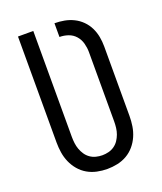

<svg xmlns="http://www.w3.org/2000/svg" viewBox="-138 -824 775 920"><g transform="rotate(-20 250.0 -363.5)"><path d="M250 8Q224 8 198 2.5Q172 -3 149.5 -16Q127 -29 110 -49Q93 -69 82.5 -93Q72 -117 68 -143Q64 -169 64 -195V-735H142V-195Q142 -179 144 -162.5Q146 -146 151.5 -131Q157 -116 166 -102.5Q175 -89 188.5 -79.5Q202 -70 218 -66Q234 -62 250 -62Q266 -62 282 -66Q298 -70 311.5 -79.5Q325 -89 334 -102.5Q343 -116 348.5 -131Q354 -146 356 -162.5Q358 -179 358 -195V-549Q358 -571 352 -593.5Q346 -616 331 -633Q316 -650 294.5 -657.5Q273 -665 250 -665V-735Q275 -735 299.5 -730.5Q324 -726 346.5 -715Q369 -704 387 -686Q405 -668 416 -645.5Q427 -623 431.5 -598.5Q436 -574 436 -549V-195Q436 -169 432 -143Q428 -117 417.5 -93Q407 -69 390 -49Q373 -29 350.5 -16Q328 -3 302 2.5Q276 8 250 8Z"/></g></svg>

Font: Moesevka
Style: Regular
Weight: 400
Monospace: yes
Designer: Belleve Invis
Foundry: Belleve Invis
Version: Version 32.5.0; ttfautohint (v1.8.4)